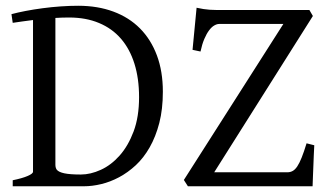

<svg xmlns="http://www.w3.org/2000/svg" viewBox="-20 -650 1156 670"><path d="M221.2 -588.9Q196.8 -588.9 173.3 -587.4V-75.2Q173.3 -64.5 178.2 -57.6Q185.1 -49.3 204.6 -45.2Q224.1 -41 262.2 -41Q295.9 -41 331.8 -57.4Q367.7 -73.7 397.5 -107.2Q427.2 -140.6 446.3 -191.4Q465.3 -242.2 465.3 -311Q465.3 -376 449.2 -427.5Q433.1 -479 402.1 -514.9Q371.1 -550.8 325.4 -569.8Q279.8 -588.9 221.2 -588.9ZM548.3 -330.1Q548.3 -269 535.9 -220.9Q523.4 -172.9 502.4 -136Q481.4 -99.1 453.9 -73.5Q426.3 -47.9 395.5 -31.5Q364.7 -15.1 333.3 -7.6Q301.8 0 272.9 0H24.4V-21Q57.6 -27.8 76.4 -35.9Q95.2 -43.9 95.2 -50.8V-580.1Q75.7 -577.6 58.1 -575.2Q40.5 -572.8 24.4 -570.3L20 -600.6Q41.5 -606.4 69.6 -611.8Q97.7 -617.2 128.9 -621.3Q160.2 -625.5 192.1 -627.7Q224.1 -629.9 252.9 -629.9Q320.8 -629.9 375.5 -609.6Q430.2 -589.4 468.5 -550.8Q506.8 -512.2 527.6 -456.5Q548.3 -400.9 548.3 -330.1ZM1076.7 -143.1Q1075.7 -127.4 1075 -108.4Q1074.2 -89.4 1073.5 -70.1Q1072.8 -50.8 1072 -32.5Q1071.3 -14.2 1070.8 0H635.7L621.6 -22L968.8 -566.4H744.6Q736.8 -566.4 727.5 -561Q718.3 -555.7 709.5 -543.9Q700.7 -532.2 692.9 -513.9Q685.1 -495.6 679.7 -470.2L651.9 -476.1L666 -623Q679.2 -620.1 690.2 -618.4Q701.2 -616.7 711.7 -616Q722.2 -615.2 733.4 -615.2H1059.6L1071.8 -594.2L727.5 -48.8H982.9Q993.2 -48.8 1001.5 -53.5Q1009.8 -58.1 1017.3 -69.3Q1024.9 -80.6 1032.7 -100.1Q1040.5 -119.6 1049.8 -149.9Z"/></svg>

Font: Noto Serif Devanagari
Style: Regular
Weight: 400
Designer: Monotype Design Team
Foundry: Monotype Imaging Inc.
Version: Version 1.01